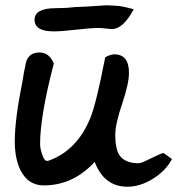

<svg xmlns="http://www.w3.org/2000/svg" viewBox="-20 -664 672 728"><path d="M339 -50Q257 39 146 39Q87 39 58 -18Q36 -63 36 -128Q36 -212 66 -360Q69 -384 79 -429Q90 -465 130 -465Q167 -465 184 -423Q132 -224 132 -118Q132 -102 139 -81Q147 -54 158 -54Q162 -54 165 -55Q273 -94 323 -218Q345 -272 379 -447Q400 -458 413 -458Q469 -458 469 -388Q469 -347 443 -270Q417 -193 417 -152Q417 -98 434 -74Q455 -45 506 -45Q516 -45 549 -62Q587 -81 600 -84L632 -61Q609 -17 560.5 13.5Q512 44 463 44Q375 44 339 -50ZM354 -558Q325 -558 269 -551.5Q213 -545 184 -545Q111 -545 111 -589Q111 -633 191 -633Q231 -633 261 -637Q301 -638 384 -644Q415 -642 422 -642Q439 -642 487 -629Q447 -554 405 -554Q397 -554 380 -556Q363 -558 354 -558Z"/></svg>

Font: Wortlaut AH
Style: SemiBold
Weight: 600
Designer: Andreas Höfeld
Foundry: Fontgrube AH
Version: Version 2.59